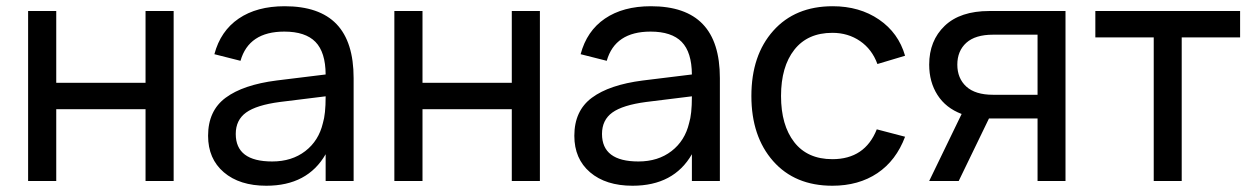

<svg xmlns="http://www.w3.org/2000/svg" viewBox="-20 -575 3985 610"><path d="M158.7 0H69.3V-540H158.7V-312H442.4V-540H531.7V0H442.4V-228H158.7Z M884.3 -555.2Q994.6 -555.2 1049.1 -498.5Q1103.5 -441.9 1103.5 -326.7V0H1014.6V-85Q957 15.1 826.2 15.1Q741.2 15.1 691.2 -27.6Q641.1 -70.3 641.1 -143.6Q641.1 -223.1 696.8 -264.4Q752.4 -305.7 858.9 -319.3L1014.6 -338.4Q1014.2 -409.2 982.2 -441.9Q950.2 -474.6 883.3 -474.6Q770.5 -474.6 744.1 -381.8L661.1 -402.8Q680.7 -476.6 738.3 -515.9Q795.9 -555.2 884.3 -555.2ZM1014.6 -269 869.1 -251Q794.9 -241.2 762 -217.5Q729 -193.8 729 -149.4Q729 -62 844.7 -62Q907.2 -62 950 -95Q992.7 -127.9 1005.9 -184.1Q1014.6 -212.4 1014.6 -267.6Z M1322.3 0H1232.9V-540H1322.3V-312H1606V-540H1695.3V0H1606V-228H1322.3Z M2047.9 -555.2Q2158.2 -555.2 2212.6 -498.5Q2267.1 -441.9 2267.1 -326.7V0H2178.2V-85Q2120.6 15.1 1989.7 15.1Q1904.8 15.1 1854.7 -27.6Q1804.7 -70.3 1804.7 -143.6Q1804.7 -223.1 1860.4 -264.4Q1916 -305.7 2022.5 -319.3L2178.2 -338.4Q2177.7 -409.2 2145.8 -441.9Q2113.8 -474.6 2046.9 -474.6Q1934.1 -474.6 1907.7 -381.8L1824.7 -402.8Q1844.2 -476.6 1901.9 -515.9Q1959.5 -555.2 2047.9 -555.2ZM2178.2 -269 2032.7 -251Q1958.5 -241.2 1925.5 -217.5Q1892.6 -193.8 1892.6 -149.4Q1892.6 -62 2008.3 -62Q2070.8 -62 2113.5 -95Q2156.2 -127.9 2169.4 -184.1Q2178.2 -212.4 2178.2 -267.6Z M2624.5 15.1Q2505.4 15.1 2436.3 -63.2Q2367.2 -141.6 2367.2 -270Q2367.2 -399.4 2436.8 -477.3Q2506.3 -555.2 2625.5 -555.2Q2710.9 -555.2 2772.7 -512.9Q2834.5 -470.7 2855.5 -397.9L2767.6 -371.6Q2750.5 -418.5 2712.4 -444.6Q2674.3 -470.7 2624.5 -470.7Q2545.9 -470.7 2503.7 -417Q2461.4 -363.3 2461.4 -270Q2461.4 -177.2 2503.4 -123.3Q2545.4 -69.3 2624.5 -69.3Q2728 -69.3 2765.6 -164.1L2855.5 -140.6Q2827.1 -64.9 2767.6 -24.9Q2708 15.1 2624.5 15.1Z M3025.9 0H2932.1L3035.2 -212.9Q2984.9 -231.9 2958.5 -273.2Q2932.1 -314.5 2932.1 -369.6Q2932.1 -445.8 2981.4 -492.9Q3030.8 -540 3123 -540H3365.2V0H3276.4V-198.7H3122.1ZM3276.4 -464.8H3134.8Q3078.6 -464.8 3050 -439Q3021.5 -413.1 3021.5 -369.6Q3021.5 -326.2 3050 -300Q3078.6 -273.9 3134.8 -273.9H3276.4Z M3734.4 0H3645.5V-456.1H3460V-540H3919.9V-456.1H3734.4Z"/></svg>

Font: Vela Sans Med
Style: Regular
Weight: 500
Designer: Principal design: Mikhail Sharanda - project Manrope.
Design modification: Ravid Balaliev
Foundry: Mikhail Sharanda
Version: Version 1.001